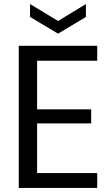

<svg xmlns="http://www.w3.org/2000/svg" viewBox="-20 -932 546 952"><path d="M73 0ZM73 0ZM462 0H73V-705H462V-631H164V-390H432V-320H164V-74H462ZM268 -765 129 -848V-912L268 -828L406 -912V-848Z"/></svg>

Font: Ulagadi Sans
Style: Regular
Weight: 400
Designer: Ninad Kale (Devanagari), Jonny Pinhorn (Latin)
Foundry: Indian Type Foundry
Version: Version 3.01;March 29, 2020;FontCreator 12.0.0.2522 64-bit; 